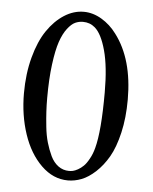

<svg xmlns="http://www.w3.org/2000/svg" viewBox="-46 -618 533 668"><g transform="rotate(5 220.0 -283.5)"><path d="M220.2 -543Q206.1 -543 193.1 -537.1Q180.2 -531.2 166.3 -513.2Q152.3 -495.1 142.3 -465.8Q132.3 -436.5 125.7 -385.7Q119.1 -335 119.1 -268.1Q119.1 -243.7 120.4 -220.9Q121.6 -198.2 124.8 -168.2Q127.9 -138.2 135 -113.8Q142.1 -89.4 152.3 -67.9Q162.6 -46.4 179.2 -34.2Q195.8 -22 216.8 -22Q223.1 -22 230.2 -23.4Q237.3 -24.9 247.6 -30.5Q257.8 -36.1 267.1 -45.2Q276.4 -54.2 285.6 -71.3Q294.9 -87.4 300.8 -109.9Q316.9 -169.4 316.9 -305.2Q316.9 -394.5 301.5 -450.9Q286.1 -507.3 262.2 -527.8Q244.6 -543 220.2 -543ZM215.8 11.2Q164.1 11.2 122.6 -29.3Q81.1 -69.8 59.1 -135.5Q37.1 -201.2 37.1 -277.8Q37.1 -345.7 52.5 -403.3Q67.9 -460.9 93.5 -498.5Q119.1 -536.1 151.9 -557.1Q184.6 -578.1 220.2 -578.1Q252 -578.1 282.5 -560.1Q313 -542 335 -512.2Q398.9 -428.2 398.9 -287.1Q398.9 -223.1 386.7 -170.9Q374.5 -118.7 355.5 -85.7Q336.4 -52.7 311.8 -30Q287.1 -7.3 263.2 2Q239.3 11.2 215.8 11.2Z"/></g></svg>

Font: Linux Libertine G
Style: Regular
Weight: 400
Designer: Philipp H. Poll
Foundry: Philipp H. Poll
Version: Version 4.7.5